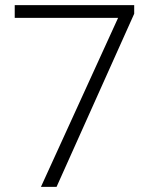

<svg xmlns="http://www.w3.org/2000/svg" viewBox="-20 -731 594 751"><path d="M504.9 -677.2 201.2 0H140.1L441.9 -661.1H37.6V-710.9H504.9Z"/></svg>

Font: RobotoDraft Light
Style: Regular
Weight: 300
Version: Version 2.001151; 2014